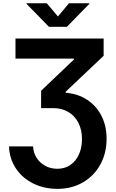

<svg xmlns="http://www.w3.org/2000/svg" viewBox="-20 -969 727 1204"><path d="M339.4 89.4Q386.7 89.4 421.6 65.2Q456.5 41 475.3 -1.2Q494.1 -43.5 494.1 -96.7Q494.1 -155.8 471.2 -199.7Q448.2 -243.7 407.7 -267.3Q367.2 -291 314.9 -291H237.8V-399.9L443.4 -595.7V-601.6H77.1V-727.5H629.9V-619.1L392.1 -394V-387.2Q468.3 -381.3 526.4 -343.3Q584.5 -305.2 616.5 -242.2Q648.4 -179.2 648.4 -99.6Q648.4 -8.8 609.1 62.7Q569.8 134.3 499.8 174.8Q429.7 215.3 340.3 215.3Q256.3 215.3 188 181.4Q119.6 147.5 79.3 86.7Q39.1 25.9 36.6 -50.8H187.5Q189.5 -10.3 210.2 21.7Q231 53.7 264.9 71.5Q298.8 89.4 339.4 89.4ZM343.3 -865.7 412.6 -948.7H540.5V-945.3L399.4 -800.8H287.1L146 -945.3V-948.7H273.4Z"/></svg>

Font: Inter RS Variable
Style: Regular
Weight: 400
Designer: Rasmus Andersson (customised by Maria Ramos and Noel Pretorius)
Foundry: rsms
Version: Version 3.001;Glyphs 3.2.3 (3260)